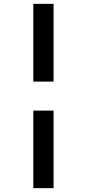

<svg xmlns="http://www.w3.org/2000/svg" viewBox="-20 -889 452 1000"><path d="M259 -869V-464H153.5V-869ZM259 -313V91H153.5V-313Z"/></svg>

Font: Merriweather 28pt Black
Style: Regular
Weight: 900
Version: Version 2.100